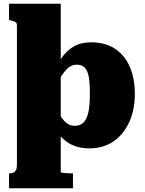

<svg xmlns="http://www.w3.org/2000/svg" viewBox="-20 -778 769 1021"><path d="M368 223H28V144H30Q43 144 51.5 140Q60 136 65 126Q70 116 70 98V-644Q70 -652 66.5 -656.5Q63 -661 55.5 -664Q48 -667 36 -670L28 -672V-758H303V136Q303 139 311.5 140.5Q320 142 334 143Q348 144 364 144H368ZM455 11Q413 11 379.5 -1Q346 -13 319.5 -36Q293 -59 273 -93.5Q253 -128 239 -172L266 -218Q287 -185 302.5 -160.5Q318 -136 335.5 -122.5Q353 -109 378 -109Q400 -109 415.5 -119.5Q431 -130 440.5 -151.5Q450 -173 454 -204.5Q458 -236 458 -278Q458 -319 455 -348.5Q452 -378 444 -397Q436 -416 422.5 -425Q409 -434 388 -434Q365 -434 347 -420.5Q329 -407 310.5 -379.5Q292 -352 266 -309L250 -363Q276 -424 305 -466.5Q334 -509 372.5 -531Q411 -553 465 -553Q540 -553 592 -518.5Q644 -484 670.5 -422Q697 -360 697 -278Q697 -195 667.5 -129.5Q638 -64 584 -26.5Q530 11 455 11Z"/></svg>

Font: Roboto Serif Black
Style: Regular
Weight: 900
Designer: Greg Gazdowicz
Foundry: Commercial Type
Version: Version 1.008